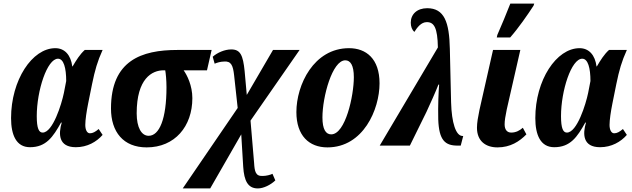

<svg xmlns="http://www.w3.org/2000/svg" viewBox="-20 -816 3541 1076"><path d="M148 9C238 9 277 -48 322 -129H326C307 -66 307 9 405 9C469 9 521 -21 555 -60L533 -93C514 -77 500 -69 484 -69C468 -69 458 -88 458 -116C458 -144 465 -191 474 -236L496 -345C512 -423 526 -472 555 -536H455C428 -512 407 -478 387 -444H385C377 -507 343 -546 290 -546C160 -546 42 -367 42 -154C42 -60 71 9 148 9ZM219 -73C198 -73 186 -96 186 -165C186 -308 244 -487 305 -487C337 -487 351 -435 351 -362L338 -295C325 -232 276 -73 219 -73Z M802 10C960 10 1058 -108 1058 -266C1058 -337 1028 -396 1009 -422H1140L1166 -536H974C773 -536 602 -477 602 -208C602 -77 671 10 802 10ZM813 -55C773 -55 746 -101 746 -181C746 -376 832 -422 897 -422H906C909 -405 913 -368 913 -327C913 -149 873 -55 813 -55Z M1004 240H1158L1332 -63L1343 119C1348 197 1369 240 1425 240C1457 240 1497 220 1523 195L1507 158C1496 164 1471 170 1454 170C1412 173 1407 145 1404 97L1384 -140L1659 -536H1510L1363 -284L1351 -417C1342 -507 1327 -539 1276 -539C1239 -539 1198 -521 1172 -498L1183 -459C1196 -465 1217 -471 1235 -471C1276 -475 1286 -448 1292 -394L1312 -211Z M1815 10C2016 10 2107 -203 2107 -349C2107 -488 2031 -546 1936 -546C1738 -546 1641 -340 1641 -188C1641 -56 1712 10 1815 10ZM1836 -63C1806 -63 1787 -91 1787 -158C1787 -273 1842 -478 1915 -478C1944 -478 1963 -450 1963 -383C1963 -280 1916 -63 1836 -63Z M2108 0H2277L2370 -189C2389 -229 2424 -308 2437 -342H2441C2438 -308 2434 -222 2436 -147C2440 -29 2475 0 2544 0H2562L2576 -54H2572C2535 -54 2511 -128 2508 -242L2501 -542C2498 -692 2470 -770 2374 -770C2317 -770 2282 -736 2282 -689C2282 -667 2289 -649 2302 -637C2318 -662 2340 -692 2372 -692C2413 -692 2432 -660 2434 -550Z M2764 -606H2839C2885 -658 2937 -733 2970 -784L2974 -796H2840C2820 -744 2788 -668 2767 -620ZM2768 10C2840 10 2891 -23 2930 -63L2910 -100C2893 -85 2872 -73 2845 -73C2822 -73 2808 -89 2808 -119C2808 -140 2812 -164 2820 -203L2896 -536H2743L2667 -200C2659 -161 2653 -128 2653 -100C2653 -27 2700 10 2768 10Z M3086 9C3176 9 3215 -48 3260 -129H3264C3245 -66 3245 9 3343 9C3407 9 3459 -21 3493 -60L3471 -93C3452 -77 3438 -69 3422 -69C3406 -69 3396 -88 3396 -116C3396 -144 3403 -191 3412 -236L3434 -345C3450 -423 3464 -472 3493 -536H3393C3366 -512 3345 -478 3325 -444H3323C3315 -507 3281 -546 3228 -546C3098 -546 2980 -367 2980 -154C2980 -60 3009 9 3086 9ZM3157 -73C3136 -73 3124 -96 3124 -165C3124 -308 3182 -487 3243 -487C3275 -487 3289 -435 3289 -362L3276 -295C3263 -232 3214 -73 3157 -73Z"/></svg>

Font: Noto Serif Condensed Extra
Style: Italic
Weight: 800
Width: 3
Italic angle: -12°
Designer: Monotype Design Team
Foundry: Monotype Imaging Inc.
Version: Version 1.901